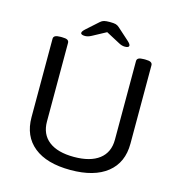

<svg xmlns="http://www.w3.org/2000/svg" viewBox="-123 -963 1011 1078"><g transform="rotate(15 383.0 -424.0)"><path d="M383 6Q245 6 170.5 -54Q96 -114 96 -224V-680Q96 -691 105.5 -696.5Q115 -702 137 -702H145Q168 -702 177 -696.5Q186 -691 186 -680V-223Q186 -149 237 -109.5Q288 -70 383 -70Q478 -70 529.5 -109.5Q581 -149 581 -223V-680Q581 -691 590 -696.5Q599 -702 622 -702H630Q652 -702 661.5 -696.5Q671 -691 671 -680V-224Q671 -114 596 -54Q521 6 383 6ZM268 -742Q243 -742 243 -754Q243 -763 261 -779L328 -839Q338 -848 349.5 -851Q361 -854 383 -854Q406 -854 417 -851Q428 -848 438 -839L505 -779Q523 -763 523 -754Q523 -742 499 -742Q481 -742 462 -753L383 -795L305 -753Q285 -742 268 -742Z"/></g></svg>

Font: Asap Semi Expanded
Style: Regular
Weight: 400
Width: 6
Designer: Pablo Cosgaya
Foundry: Omnibus-Type
Version: Version 3.001; ttfautohint (v1.8.4.7-5d5b)